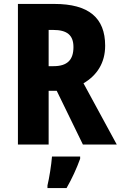

<svg xmlns="http://www.w3.org/2000/svg" viewBox="-20 -734 613 975"><path d="M256 -714H71V0H227V-273H268L401 0H573L404 -311C472 -351 514 -414 514 -502C514 -644 430 -714 256 -714ZM250 -582C320 -582 353 -556 353 -495C353 -431 323 -398 252 -398H227V-582ZM387 72V61H244C241 102 230 171 221 208V221H318C346 172 369 122 387 72Z"/></svg>

Font: Noto Sans Gurmukhi Condensed ExtraBold
Style: Regular
Weight: 800
Width: 3
Designer: Jelle Bosma - Monotype Design Team
Foundry: Monotype Imaging Inc.
Version: Version 2.004